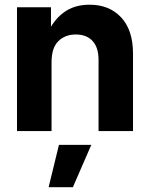

<svg xmlns="http://www.w3.org/2000/svg" viewBox="-20 -546 625 800"><path d="M194.8 -286.6V0H50.8V-515.6H192.4V-434.6Q218.8 -478.5 258.3 -502.4Q297.9 -526.4 353.5 -526.4Q435.5 -526.4 484.9 -473.4Q534.2 -420.4 534.2 -322.8V0H390.6V-296.4Q390.6 -348.1 365.7 -375.2Q340.8 -402.3 295.9 -402.3Q251.5 -402.3 223.1 -374.5Q194.8 -346.7 194.8 -286.6ZM182.6 233.9 225.6 57.6H360.4L283.7 233.9Z"/></svg>

Font: Inter Display
Style: Bold
Weight: 700
Designer: Rasmus Andersson
Foundry: rsms
Version: Version 4.001;git-9221beed3